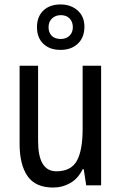

<svg xmlns="http://www.w3.org/2000/svg" viewBox="-20 -832 545 862"><path d="M434 -537V0H367L356 -72H351Q331 -31 296 -10.5Q261 10 219 10Q139 10 103.5 -41.5Q68 -93 68 -186V-537H151V-199Q151 -63 233 -63Q299 -63 325 -110Q351 -157 351 -253V-537ZM252 -608Q203 -608 174.5 -635.5Q146 -663 146 -710Q146 -757 174.5 -784.5Q203 -812 252 -812Q298 -812 328.5 -785Q359 -758 359 -712Q359 -664 329.5 -636Q300 -608 252 -608ZM253 -657Q277 -657 292 -671.5Q307 -686 307 -710Q307 -734 292.5 -749Q278 -764 253 -764Q229 -764 213.5 -749Q198 -734 198 -710Q198 -686 212 -671.5Q226 -657 253 -657Z"/></svg>

Font: Noto Sans Gurmukhi Condensed
Style: Regular
Weight: 400
Width: 3
Designer: Jelle Bosma - Monotype Design Team
Foundry: Monotype Imaging Inc.
Version: Version 2.004; ttfautohint (v1.8.4.7-5d5b)